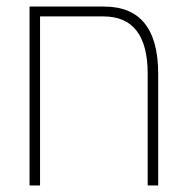

<svg xmlns="http://www.w3.org/2000/svg" viewBox="-20 -565 582 585"><path d="M70 0V-545H297Q462 -545 462 -340V0H430V-340Q430 -515 295 -515H102V0Z"/></svg>

Font: Assistant ExtraLight
Style: Regular
Weight: 200
Designer: Hebrew By Ben Nathan, Latin by Paul Hunt
Version: Version 3.000